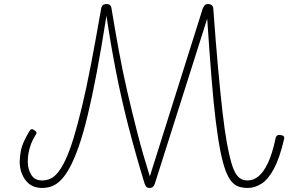

<svg xmlns="http://www.w3.org/2000/svg" viewBox="-20 -910 1482 947"><path d="M188 17Q135 17 106.5 -20.5Q78 -58 77 -111Q78 -140 82.5 -164Q87 -188 98 -212Q109 -236 125 -263Q129 -271 135 -272.5Q141 -274 149 -268Q156 -264 159 -259Q162 -254 157 -247Q142 -223 133.5 -201Q125 -179 121 -157Q117 -135 117 -112Q117 -76 134 -48Q151 -20 187 -20Q210 -20 229.5 -29Q249 -38 267.5 -61.5Q286 -85 305 -126Q324 -167 343.5 -231Q363 -295 384.5 -384.5Q406 -474 429 -593.5Q452 -713 479 -868Q481 -879 487.5 -884.5Q494 -890 506 -890Q516 -890 522.5 -884.5Q529 -879 530 -868Q547 -765 565.5 -663.5Q584 -562 607.5 -460Q631 -358 658 -253Q685 -148 719 -40L980 -868Q985 -879 990.5 -884.5Q996 -890 1006 -890Q1017 -890 1024 -884.5Q1031 -879 1032 -868Q1044 -701 1055.5 -575Q1067 -449 1077.5 -357.5Q1088 -266 1099 -205.5Q1110 -145 1121 -107.5Q1132 -70 1144.5 -51.5Q1157 -33 1171 -26.5Q1185 -20 1202 -20Q1229 -20 1254 -39.5Q1279 -59 1301 -105Q1323 -151 1340 -231Q1342 -238 1347.5 -242Q1353 -246 1363 -244Q1374 -243 1379 -238Q1384 -233 1381 -223Q1359 -129 1330.5 -76.5Q1302 -24 1269 -3.5Q1236 17 1203 17Q1179 17 1159 11Q1139 5 1122.5 -14Q1106 -33 1092.5 -69Q1079 -105 1067 -165Q1055 -225 1044 -314.5Q1033 -404 1023 -528Q1013 -652 1002 -818L744 -5Q741 5 735 11Q729 17 718 17Q707 17 702 11.5Q697 6 693 -5Q649 -149 613.5 -286.5Q578 -424 551.5 -560.5Q525 -697 505 -832Q480 -673 457 -551.5Q434 -430 412 -339.5Q390 -249 368 -186.5Q346 -124 324.5 -84.5Q303 -45 281 -22.5Q259 0 236 8.5Q213 17 188 17Z"/></svg>

Font: Playwrite HR Lijeva Thin
Style: Regular
Weight: 250
Designer: Veronika Burian, José Scaglione
Foundry: TypeTogether
Version: Version 1.002